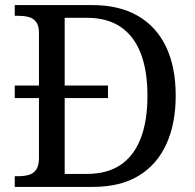

<svg xmlns="http://www.w3.org/2000/svg" viewBox="-20 -734 767 754"><path d="M38 0V-42H51Q74 -42 92.5 -47Q111 -52 122 -67.5Q133 -83 133 -114V-349H38V-398H133V-604Q133 -634 121.5 -648.5Q110 -663 91.5 -667.5Q73 -672 51 -672H38V-714H344Q447 -714 520 -672.5Q593 -631 631.5 -551.5Q670 -472 670 -358Q670 -249 633.5 -168.5Q597 -88 525 -44Q453 0 344 0ZM321 -51Q401 -51 453.5 -86.5Q506 -122 532.5 -190.5Q559 -259 559 -358Q559 -457 532.5 -525Q506 -593 453.5 -628.5Q401 -664 322 -664H234V-398H404V-349H234V-51Z"/></svg>

Font: Noto Serif Georgian
Style: Regular
Weight: 400
Designer: Monotype Design Team, Akaki Razmadze
Foundry: Google LLC
Version: Version 2.002